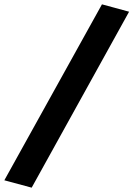

<svg xmlns="http://www.w3.org/2000/svg" viewBox="-89 -787 615 885"><path d="M57 78 -69 44 381 -767 506 -733Z"/></svg>

Font: Nunito Sans 7pt Expanded ExtraBold
Style: Italic
Weight: 800
Width: 7
Italic angle: -9°
Designer: Vernon Adams
Foundry: Vernon Adams
Version: Version 3.101;gftools[0.9.27]